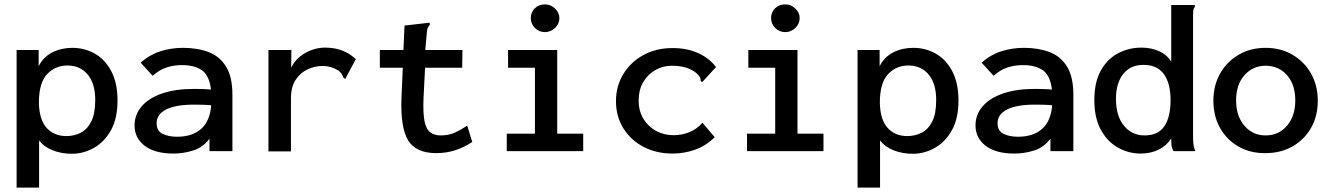

<svg xmlns="http://www.w3.org/2000/svg" viewBox="-20 -692 6090 879"><path d="M56 167V-463H157V-389Q179 -432 220 -452.5Q261 -473 311 -473Q367 -473 414 -446.5Q461 -420 489.5 -366Q518 -312 518 -232Q518 -150 488 -96Q458 -42 410 -15Q362 12 309 12Q262 12 222 -3.5Q182 -19 159 -49V167ZM284 -69Q319 -69 349 -84Q379 -99 397.5 -135Q416 -171 416 -234Q416 -308 383 -349Q350 -390 294 -392Q236 -394 197 -354Q158 -314 158 -221Q160 -143 194 -106Q228 -69 284 -69Z M774 11Q689 11 642.5 -24.5Q596 -60 596 -118Q596 -167 628.5 -205Q661 -243 722 -264Q783 -285 867 -285Q883 -285 903.5 -284.5Q924 -284 946 -282Q938 -347 904 -370.5Q870 -394 813 -394Q775 -394 742 -383Q709 -372 679 -345L624 -405Q664 -441 713.5 -457Q763 -473 818 -473Q883 -473 934 -454Q985 -435 1014.5 -388Q1044 -341 1044 -258V0H939V-57Q909 -17 864.5 -3Q820 11 774 11ZM697 -128Q697 -93 724 -79.5Q751 -66 791 -66Q860 -66 900.5 -101.5Q941 -137 947 -210Q927 -212 906 -212.5Q885 -213 869 -213Q783 -213 740 -190.5Q697 -168 697 -128Z M1209 -463H1314L1313 -382Q1334 -425 1377.5 -449.5Q1421 -474 1469 -474Q1554 -474 1609 -421L1565 -339L1561 -331L1553 -335Q1550 -342 1546.5 -349.5Q1543 -357 1531 -368Q1496 -390 1457 -390Q1421 -390 1388 -374.5Q1355 -359 1333.5 -326.5Q1312 -294 1312 -242V1H1209Z M1977 9Q1885 9 1849 -48.5Q1813 -106 1818 -244L1824 -382H1719V-463H1827L1832 -575L1937 -587L1947 -588L1948 -580Q1943 -573 1939 -565.5Q1935 -558 1934 -542L1927 -463H2097L2096 -382H1926L1919 -243Q1916 -175 1923.5 -137.5Q1931 -100 1950 -86Q1969 -72 1998 -72Q2034 -72 2062.5 -85Q2091 -98 2119 -117L2142 -42Q2104 -17 2063.5 -4Q2023 9 1977 9Z M2300 0V-80H2429V-382H2306V-463H2531V-80H2650V0ZM2475 -545Q2448 -545 2429 -564Q2410 -583 2410 -609Q2410 -636 2428.5 -654Q2447 -672 2475 -672Q2501 -672 2521 -653Q2541 -634 2541 -609Q2541 -583 2521 -564Q2501 -545 2475 -545Z M3059 11Q2985 11 2926.5 -19.5Q2868 -50 2834 -104.5Q2800 -159 2800 -229Q2800 -298 2834 -353.5Q2868 -409 2926.5 -440.5Q2985 -472 3059 -472Q3125 -472 3176 -449Q3227 -426 3258 -385L3201 -323L3194 -316L3188 -322Q3188 -330 3185 -337Q3182 -344 3170 -356Q3147 -375 3119 -383Q3091 -391 3055 -391Q3016 -391 2981.5 -372Q2947 -353 2925.5 -317.5Q2904 -282 2904 -231Q2904 -183 2926 -147.5Q2948 -112 2984 -92.5Q3020 -73 3064 -73Q3100 -73 3134 -86Q3168 -99 3196 -130L3252 -64Q3213 -25 3163 -7Q3113 11 3059 11Z M3400 0V-80H3529V-382H3406V-463H3631V-80H3750V0ZM3575 -545Q3548 -545 3529 -564Q3510 -583 3510 -609Q3510 -636 3528.5 -654Q3547 -672 3575 -672Q3601 -672 3621 -653Q3641 -634 3641 -609Q3641 -583 3621 -564Q3601 -545 3575 -545Z M3906 167V-463H4007V-389Q4029 -432 4070 -452.5Q4111 -473 4161 -473Q4217 -473 4264 -446.5Q4311 -420 4339.5 -366Q4368 -312 4368 -232Q4368 -150 4338 -96Q4308 -42 4260 -15Q4212 12 4159 12Q4112 12 4072 -3.5Q4032 -19 4009 -49V167ZM4134 -69Q4169 -69 4199 -84Q4229 -99 4247.5 -135Q4266 -171 4266 -234Q4266 -308 4233 -349Q4200 -390 4144 -392Q4086 -394 4047 -354Q4008 -314 4008 -221Q4010 -143 4044 -106Q4078 -69 4134 -69Z M4624 11Q4539 11 4492.5 -24.5Q4446 -60 4446 -118Q4446 -167 4478.5 -205Q4511 -243 4572 -264Q4633 -285 4717 -285Q4733 -285 4753.5 -284.5Q4774 -284 4796 -282Q4788 -347 4754 -370.5Q4720 -394 4663 -394Q4625 -394 4592 -383Q4559 -372 4529 -345L4474 -405Q4514 -441 4563.5 -457Q4613 -473 4668 -473Q4733 -473 4784 -454Q4835 -435 4864.5 -388Q4894 -341 4894 -258V0H4789V-57Q4759 -17 4714.5 -3Q4670 11 4624 11ZM4547 -128Q4547 -93 4574 -79.5Q4601 -66 4641 -66Q4710 -66 4750.5 -101.5Q4791 -137 4797 -210Q4777 -212 4756 -212.5Q4735 -213 4719 -213Q4633 -213 4590 -190.5Q4547 -168 4547 -128Z M5202 11Q5147 11 5098.5 -16Q5050 -43 5020 -97.5Q4990 -152 4990 -234Q4990 -316 5020 -369.5Q5050 -423 5099.5 -448.5Q5149 -474 5205 -474Q5252 -474 5288 -457Q5324 -440 5342 -409V-669H5450V-660Q5445 -654 5443.5 -647Q5442 -640 5442 -623V-66Q5442 -49 5443.5 -33Q5445 -17 5453 0H5352Q5344 -16 5343 -29Q5342 -42 5342 -58Q5321 -25 5284.5 -7Q5248 11 5202 11ZM5220 -72Q5282 -72 5310.5 -114Q5339 -156 5339 -233Q5339 -310 5308.5 -352.5Q5278 -395 5215 -395Q5155 -395 5122 -353Q5089 -311 5089 -239Q5089 -161 5125.5 -116.5Q5162 -72 5220 -72Z M5774 9Q5705 10 5651 -20.5Q5597 -51 5566 -105.5Q5535 -160 5535 -231Q5535 -301 5566 -355.5Q5597 -410 5651 -441.5Q5705 -473 5774 -473Q5843 -473 5897 -441.5Q5951 -410 5982 -355.5Q6013 -301 6013 -231Q6013 -160 5982 -106Q5951 -52 5897 -21.5Q5843 9 5774 9ZM5774 -72Q5834 -72 5872 -116.5Q5910 -161 5910 -232Q5910 -305 5872 -348Q5834 -391 5774 -391Q5716 -391 5677.5 -348Q5639 -305 5639 -232Q5639 -161 5677 -116.5Q5715 -72 5774 -72Z"/></svg>

Font: Inconsolata SemiExpanded SemiBold
Style: Regular
Weight: 600
Width: 6
Monospace: yes
Designer: Raph Levien, Cyreal, Brenton Simpson
Foundry: Raph Levien, Cyreal, Google
Version: Version 3.001; ttfautohint (v1.8.2.53-6de2)